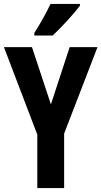

<svg xmlns="http://www.w3.org/2000/svg" viewBox="-20 -953 514 973"><path d="M385 -924V-933H236C215 -889 188 -839 154 -786V-773H247C293 -816 358 -887 385 -924ZM238 -424 142 -714H0L169 -271V0H305V-276L474 -714H333Z"/></svg>

Font: Noto Sans Thai Looped ExtraCondensed
Style: Bold
Weight: 700
Width: 2
Designer: Sasikarn Vongin, Ben Mitchell
Foundry: The Fontpad Ltd
Version: Version 1.001